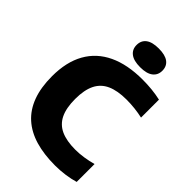

<svg xmlns="http://www.w3.org/2000/svg" viewBox="-277 -1068 1189 1189"><g transform="rotate(45 317.0 -473.5)"><path d="M442 10Q344.5 10 269.2 -12.2Q194 -34.5 142.5 -80.8Q91 -127 64.5 -198.5Q38 -270 38 -368Q38 -493 85.8 -578Q133.5 -663 225.5 -706.5Q317.5 -750 450 -750Q492 -750 531.8 -746Q571.5 -742 609 -733.5V-576.5Q575 -584 539.8 -588Q504.5 -592 466.5 -592Q388.5 -592 338 -569.2Q287.5 -546.5 263.2 -497.5Q239 -448.5 239 -370Q239 -290 263 -241.2Q287 -192.5 336.2 -170.2Q385.5 -148 461 -148Q498 -148 535.2 -153.8Q572.5 -159.5 609 -169.5V-13Q574 -2.5 530.2 3.8Q486.5 10 442 10ZM384.5 -793Q328 -793 299.8 -814.8Q271.5 -836.5 271.5 -875Q271.5 -914.5 299.8 -935.8Q328 -957 384.5 -957Q441 -957 469.2 -935.8Q497.5 -914.5 497.5 -875Q497.5 -836.5 469.2 -814.8Q441 -793 384.5 -793Z"/></g></svg>

Font: Encode Sans Condensed Thin ExtraBold
Style: Regular
Weight: 800
Version: Version 3.002